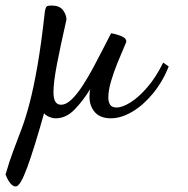

<svg xmlns="http://www.w3.org/2000/svg" viewBox="-53 -393 678 693"><path d="M4 280Q-6 280 -14.5 270Q-23 260 -27.5 249.5Q-32 239 -33 237Q-19 188 -4.5 150Q10 112 25 72Q40 32 54 -21.5Q68 -75 82 -154.5Q96 -234 109 -352Q111 -363 114 -368Q117 -373 133 -373Q161 -373 173.5 -357.5Q186 -342 187 -323Q165 -226 152.5 -161Q140 -96 140 -60Q140 -15 167 -15Q186 -15 206 -34.5Q226 -54 246 -85Q266 -116 285 -151.5Q304 -187 320.5 -219.5Q337 -252 348 -273Q355 -272 368 -268.5Q381 -265 392 -259Q403 -253 403 -242Q403 -241 393.5 -219.5Q384 -198 371 -166Q358 -134 348 -100.5Q338 -67 338 -41Q338 -25 344.5 -15Q351 -5 368 -5Q389 -5 419 -24Q449 -43 480 -79.5Q511 -116 536 -167L556 -153Q534 -98 499 -55.5Q464 -13 424 10.5Q384 34 347 34Q309 34 289.5 12Q270 -10 270 -44Q270 -51 270.5 -58Q271 -65 273 -72Q246 -28 215.5 3Q185 34 148 34Q137 34 125 29Q113 24 106 16Q70 144 45 212Q20 280 4 280Z"/></svg>

Font: Dancing Script SemiBold
Style: Regular
Weight: 600
Designer: Pablo Impallari
Foundry: Pablo Impallari
Version: Version 2.001